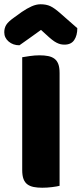

<svg xmlns="http://www.w3.org/2000/svg" viewBox="-39 -874 382 899"><path d="M153 -734Q122 -711 98 -694.5Q74 -678 52 -662Q22 -662 1.5 -679.5Q-19 -697 -19 -723Q-19 -743 -9.5 -758Q0 -773 27 -792L63 -818Q88 -835 109.5 -844.5Q131 -854 151 -854Q178 -854 197 -845Q216 -836 242 -813L323 -742Q323 -708 308.5 -686.5Q294 -665 263 -665Q253 -665 244.5 -667Q236 -669 226 -674Q216 -679 204 -688.5Q192 -698 176 -713ZM240 -4Q229 -1 205.5 2Q182 5 159 5Q136 5 118.5 1.5Q101 -2 89 -11Q77 -20 71 -36Q65 -52 65 -78V-606Q76 -608 100 -611.5Q124 -615 146 -615Q169 -615 186.5 -611.5Q204 -608 216 -599Q228 -590 234 -574Q240 -558 240 -532Z"/></svg>

Font: Baloo Tamma
Style: Regular
Weight: 400
Designer: Divya Kowshik and Ek Type
Foundry: Ek Type
Version: Version 1.443;PS 1.000;hotconv 16.6.51;makeotf.lib2.5.65220;